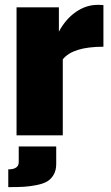

<svg xmlns="http://www.w3.org/2000/svg" viewBox="-20 -556 457 789"><path d="M405 -535V-364Q279 -364 238 -312V0H48V-526H222V-426Q250 -478 292 -507Q334 -536 381 -536Q400 -536 405 -535ZM14 213V140Q57 140 57 110V46H211V118Q211 144 200.5 162Q190 180 174 189.5Q158 199 130.5 204.5Q103 210 78 211.5Q53 213 14 213Z"/></svg>

Font: Raleway
Style: Heavy
Weight: 900
Designer: Matt McInerney, Pablo Impallari, Rodrigo Fuenzalida
Foundry: Matt McInerney, Pablo Impallari, Rodrigo Fuenzalida
Version: Version 2.001